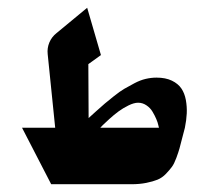

<svg xmlns="http://www.w3.org/2000/svg" viewBox="-20 -474 537 494"><path d="M389 -145.3H238Q240.3 -148 244.7 -152.3Q249 -156.7 261.2 -167.7Q273.3 -178.7 284.8 -187.2Q296.3 -195.7 310.5 -202.7Q324.7 -209.7 335.3 -209.7Q347 -209.7 356.8 -203Q366.7 -196.3 372.3 -186.8Q378 -177.3 382 -168Q386 -158.7 387.3 -152ZM111.7 0H318.3Q339.3 0 356.5 -3.5Q373.7 -7 385.5 -11.8Q397.3 -16.7 407 -26.8Q416.7 -37 422.3 -44.7Q428 -52.3 433.7 -67.7Q439.3 -83 441.8 -92Q444.3 -101 449 -119.7Q453.3 -136.7 455.7 -145.3Q459.7 -165 460.5 -182.2Q461.3 -199.3 458.2 -216.7Q455 -234 446.7 -246.3Q438.3 -258.7 422.2 -266.5Q406 -274.3 382.7 -274.3Q369 -274.3 354.8 -271Q340.7 -267.7 325.8 -259.8Q311 -252 299.8 -245.5Q288.7 -239 273 -226.5Q257.3 -214 250 -207.8Q242.7 -201.7 227 -187.5Q211.3 -173.3 208 -170.3L207.3 -309L239.7 -332.3L204.3 -454L125.3 -388.7Q113 -379 107 -364.7Q101 -350.3 102.7 -334.7L122 -145.3H36.7Z"/></svg>

Font: Jomhuria
Style: Regular
Weight: 400
Designer: Arabic design by Kourosh Beigpour, Latin design by Eben Sorkin, engineering by Lasse Fister and Khaled Hosney
Version: Version 1.0010